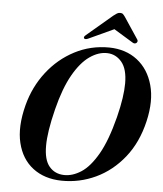

<svg xmlns="http://www.w3.org/2000/svg" viewBox="-60 -952 860 1016"><g transform="rotate(5 370.0 -444.0)"><path d="M496.5 -712.5Q584 -711 644.8 -664Q705.5 -617 728.5 -534Q751.5 -451 726 -341.5Q699.5 -227 636 -147.5Q572.5 -68 486.2 -27.5Q400 13 304.5 11.5Q214 10 152.8 -36.5Q91.5 -83 70.8 -168Q50 -253 80.5 -370Q106.5 -469.5 166.8 -547.2Q227 -625 312 -669.2Q397 -713.5 496.5 -712.5ZM315.5 -19.5Q360.5 -18.5 406.2 -48Q452 -77.5 493.8 -149.8Q535.5 -222 568 -349Q582.5 -407 589 -451.8Q595.5 -496.5 595.5 -530.5Q595.5 -606.5 564.8 -643.5Q534 -680.5 488 -682Q441.5 -683.5 394.5 -650.8Q347.5 -618 307 -546.8Q266.5 -475.5 238 -361.5Q222 -297.5 214.8 -249.8Q207.5 -202 207.5 -167Q207 -91 236.8 -55.8Q266.5 -20.5 315.5 -19.5ZM382 -750.5Q365.5 -742.5 359 -748.5Q352.5 -756 366 -767L501.5 -882Q512 -890.5 519.8 -895.2Q527.5 -900 537 -900Q547 -900 552 -895.2Q557 -890.5 563 -882L639.5 -767Q643 -761.5 641.2 -756.2Q639.5 -751 635.5 -748.5Q626 -742 614 -750.5L514 -811.5Z"/></g></svg>

Font: Fraunces 72pt S000 SemiBold
Style: Italic
Weight: 600
Italic angle: -16°
Version: Version 1.000; ttfautohint (v1.8.3)